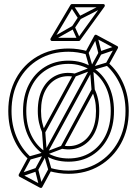

<svg xmlns="http://www.w3.org/2000/svg" viewBox="-20 -840 678 950"><path d="M319 -56Q258 -56 208 -87Q208 -87 208 -87Q208 -87 208 -87Q162 -116 136 -168.5Q110 -221 110 -291Q110 -291 110 -291Q110 -291 110 -291Q110 -361 136.5 -413.5Q163 -466 210 -495Q257 -524 319 -524Q319 -524 319 -524Q319 -524 319 -524Q350 -524 378 -515.5Q406 -507 429 -493Q429 -493 429 -493Q429 -493 429 -493Q476 -465 502 -412.5Q528 -360 528 -291Q528 -291 528 -291Q528 -291 528 -291Q528 -221 501.5 -168Q475 -115 428 -85.5Q381 -56 319 -56Q319 -56 319 -56Q319 -56 319 -56ZM154 -5 168 3 211 -76Q211 -76 211 -76Q211 -76 211 -76L440 -496Q440 -496 440 -496Q440 -496 440 -496L482 -573L468 -581L426 -504Q426 -504 426 -504Q426 -504 426 -504L197 -84Q197 -84 197 -84Q197 -84 197 -84ZM319 -40Q319 -40 319 -40Q319 -40 319 -40Q385 -40 435.5 -71.5Q486 -103 515 -159.5Q544 -216 544 -291Q544 -291 544 -291Q544 -291 544 -291Q544 -365 515.5 -420.5Q487 -476 437 -507Q437 -507 437 -507Q437 -507 437 -507Q412 -523 382.5 -531.5Q353 -540 319 -540Q319 -540 319 -540Q319 -540 319 -540Q253 -540 202.5 -509Q152 -478 123 -422Q94 -366 94 -291Q94 -291 94 -291Q94 -291 94 -291Q94 -217 122.5 -161Q151 -105 200 -73Q200 -73 200 -73Q200 -73 200 -73Q251 -40 319 -40ZM174 84 190 80 169 -3Q168 -7 165 -8.5Q162 -10 158 -9L77 19L83 35L164 7Q167 5 159.5 1Q152 -3 153 1ZM462 -662 446 -658 467 -575Q468 -571 471 -569.5Q474 -568 478 -569L559 -597L553 -613L472 -585Q469 -584 476.5 -579.5Q484 -575 483 -579ZM418 -581 402 -577 425 -498Q425 -497 425 -498.5Q425 -500 425 -499L433 -394L449 -396L441 -501Q441 -501 441 -501.5Q441 -502 441 -502ZM346 -475 352 -461 436 -493Q436 -493 435.5 -492.5Q435 -492 435 -492L513 -515L509 -531L431 -508Q431 -508 430.5 -508Q430 -508 430 -507ZM219 1 235 -3 212 -82Q212 -83 212 -81.5Q212 -80 212 -81L204 -188L188 -186L196 -79Q196 -79 196 -78.5Q196 -78 196 -78ZM291 -105 285 -119 201 -87Q201 -87 201.5 -87.5Q202 -88 202 -88L124 -66L128 -50L206 -72Q206 -72 206.5 -72Q207 -72 207 -73ZM76 34 178 89Q181 90 184.5 89.5Q188 89 189 86L234 3L225 7Q248 13 271 16.5Q294 20 319 20Q405 20 472.5 -20Q540 -60 578.5 -130Q617 -200 617 -291Q617 -366 590 -427Q563 -488 516 -529L518 -519L563 -601Q565 -604 564 -607.5Q563 -611 560 -612L458 -667Q455 -669 452 -668Q449 -667 447 -664L403 -583L412 -587Q391 -593 367.5 -596.5Q344 -600 319 -600Q232 -600 164.5 -560.5Q97 -521 59 -451Q21 -381 21 -291Q21 -216 47.5 -154.5Q74 -93 121 -52L119 -62L73 23Q72 26 72.5 29Q73 32 76 34ZM342 -472 189 -191 203 -190Q194 -210 188.5 -235.5Q183 -261 183 -291Q183 -352 204.5 -392.5Q226 -433 263 -451Q300 -469 347 -460ZM295 -108 448 -391H434Q444 -371 449.5 -346Q455 -321 455 -291Q455 -231 433.5 -189.5Q412 -148 374.5 -129.5Q337 -111 290 -120ZM84 20 87 31 133 -54Q137 -60 131 -64Q87 -104 62 -162.5Q37 -221 37 -291Q37 -377 73 -443Q109 -509 172.5 -546.5Q236 -584 319 -584Q342 -584 364.5 -580.5Q387 -577 408 -571Q410 -570 413 -571.5Q416 -573 417 -575L461 -656L450 -653L552 -598L549 -609L504 -527Q500 -521 506 -517Q550 -477 575.5 -419.5Q601 -362 601 -291Q601 -205 564.5 -138.5Q528 -72 464.5 -34Q401 4 319 4Q295 4 272.5 0.5Q250 -3 229 -9Q227 -10 224.5 -8.5Q222 -7 220 -5L175 78L186 75ZM356 -464Q358 -468 356.5 -471.5Q355 -475 351 -476Q299 -486 257.5 -466.5Q216 -447 191.5 -402.5Q167 -358 167 -291Q167 -260 173 -233Q179 -206 189 -184Q191 -180 196 -179.5Q201 -179 203 -183ZM281 -116Q279 -112 280.5 -108.5Q282 -105 286 -104Q338 -94 380 -114Q422 -134 446.5 -179.5Q471 -225 471 -291Q471 -323 465 -350Q459 -377 448 -399Q446 -403 441 -403.5Q436 -404 434 -399ZM381 -748 367 -756 336 -709 350 -701ZM342 -816 328 -808 367 -748Q369 -745 372 -744.5Q375 -744 378 -745L495 -805L487 -819L370 -759Q368 -758 375.5 -756Q383 -754 381 -756ZM363 -642 377 -648 350 -708Q349 -712 345.5 -713Q342 -714 339 -712L233 -652L241 -638L347 -698Q350 -700 342.5 -702.5Q335 -705 336 -702ZM244 -641 343 -808 336 -804H491L485 -817L364 -650L370 -653H237ZM230 -649Q228 -645 230.5 -641Q233 -637 237 -637H370Q372 -637 373.5 -638Q375 -639 376 -640L497 -807Q500 -812 498 -816Q496 -820 491 -820H336Q332 -820 329 -816Z"/></svg>

Font: Tilt Prism
Style: Regular
Weight: 400
Version: Version 1.000